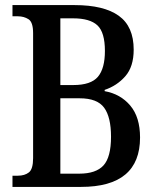

<svg xmlns="http://www.w3.org/2000/svg" viewBox="-20 -734 616 754"><path d="M29 0V-44H50Q77 -44 93.5 -57Q110 -70 110 -113V-604Q110 -647 92 -658.5Q74 -670 50 -670H29V-714H273Q388 -714 446.5 -672Q505 -630 505 -539Q505 -472 472 -434.5Q439 -397 391 -381V-376Q453 -365 491.5 -319.5Q530 -274 530 -194Q530 0 298 0ZM268 -400Q337 -400 364.5 -432.5Q392 -465 392 -534Q392 -607 362.5 -634.5Q333 -662 267 -662H217V-400ZM291 -52Q357 -52 386.5 -84.5Q416 -117 416 -197Q416 -274 389 -311Q362 -348 293 -348H217V-52Z"/></svg>

Font: Noto Serif Tamil Condensed Medium
Style: Italic
Weight: 500
Width: 3
Italic angle: -12°
Designer: Indian Type Foundry, Tom Grace, and the Monotype Design Team
Foundry: Monotype Imaging Inc.
Version: Version 2.003; ttfautohint (v1.8.4.7-5d5b)